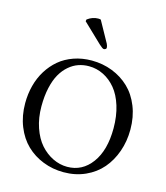

<svg xmlns="http://www.w3.org/2000/svg" viewBox="-131 -1003 963 1113"><g transform="rotate(15 351.0 -446.5)"><path d="M339.8 -622.1Q306.6 -622.1 276.9 -611.8Q247.1 -601.6 220.5 -578.6Q193.8 -555.7 174.6 -522Q155.3 -488.3 144 -438.2Q132.8 -388.2 132.8 -327.1Q132.8 -257.3 152.6 -199.5Q172.4 -141.6 205.3 -104.2Q238.3 -66.9 280.3 -46.4Q322.3 -25.9 367.2 -25.9Q457 -25.9 513.4 -102.3Q569.8 -178.7 569.8 -311Q569.8 -384.3 551.3 -444.1Q532.7 -503.9 501 -542.2Q469.2 -580.6 427.7 -601.3Q386.2 -622.1 339.8 -622.1ZM666 -329.1Q666 -258.8 644.3 -197Q622.6 -135.3 583.3 -89.4Q543.9 -43.5 484.9 -16.8Q425.8 9.8 355 9.8Q289.6 9.8 231.7 -12.9Q173.8 -35.6 130.6 -77.1Q87.4 -118.7 62.3 -181.4Q37.1 -244.1 37.1 -319.8Q37.1 -375 50.3 -425.5Q63.5 -476.1 89.8 -518.6Q116.2 -561 152.8 -592Q189.5 -623 239.5 -640.6Q289.6 -658.2 347.2 -658.2Q413.1 -658.2 471.2 -635.5Q529.3 -612.8 572.5 -571.5Q615.7 -530.3 640.9 -467.5Q666 -404.8 666 -329.1ZM335 -900.9 404.8 -774.9Q411.1 -762.2 411.1 -751Q411.1 -747.1 406.5 -743.7Q401.9 -740.2 396 -740.2Q388.2 -740.2 367.2 -759.8L252.9 -869.1L254.9 -879.9Q285.6 -902.8 319.8 -902.8Q327.1 -902.8 335 -900.9Z"/></g></svg>

Font: Common Serif
Style: Regular
Weight: 400
Designer: Philipp H. Poll, Khaled Hosny
Foundry: Stefan Peev, Context Ltd.
Version: Version 1.026